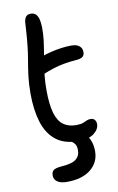

<svg xmlns="http://www.w3.org/2000/svg" viewBox="-100 -762 638 1035"><g transform="rotate(-10 218.5 -244.5)"><path d="M279 13Q202 13 156 -24Q110 -61 89.5 -128Q69 -195 69 -284Q69 -338 74.5 -381Q80 -424 87 -463Q94 -502 98 -541Q103 -588 104.5 -617.5Q106 -647 108 -672Q110 -686 118 -697Q126 -708 145 -708Q177 -708 187 -670.5Q197 -633 189 -557Q184 -517 178.5 -486Q173 -455 168.5 -425.5Q164 -396 160.5 -363.5Q157 -331 157 -288Q157 -208 171 -161Q185 -114 213 -94Q241 -74 282 -74Q307 -74 320 -79Q333 -84 342 -88.5Q351 -93 364 -93Q378 -93 386 -84Q394 -75 394 -60Q394 -32 365 -9.5Q336 13 279 13ZM158 -375Q132 -363 117.5 -373Q103 -383 103 -402Q103 -423 113.5 -439Q124 -455 165 -470Q189 -479 217.5 -486Q246 -493 275 -497Q304 -501 330 -501Q350 -501 362.5 -495.5Q375 -490 382 -480Q389 -470 389 -455Q389 -438 379 -430Q369 -422 349 -420Q307 -417 274.5 -411Q242 -405 214.5 -396Q187 -387 158 -375ZM180 219Q147 219 128.5 206.5Q110 194 110 172Q110 153 120.5 144Q131 135 160 132Q223 128 245.5 110Q268 92 268 61Q268 39 260.5 28Q253 17 243.5 11Q234 5 227 -1Q220 -7 220 -17Q220 -28 229.5 -35.5Q239 -43 257 -43Q300 -43 329 -8Q358 27 358 82Q358 143 311 181Q264 219 180 219Z"/></g></svg>

Font: Shantell Sans
Style: Regular
Weight: 400
Designer: Stephen Nixon, Anya Danilova, Shantell Martin
Foundry: Arrow Type
Version: Version 1.008;[ac192a2d6]